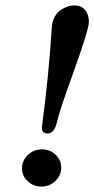

<svg xmlns="http://www.w3.org/2000/svg" viewBox="-20 -685 351 715"><path d="M255.9 -665Q282.2 -665 296.6 -648.2Q311 -631.3 311 -603Q311 -575.7 255.4 -421.4Q199.7 -267.1 191.9 -230Q182.6 -188 157.2 -188Q136.2 -188 136.2 -208V-212.9Q162.1 -407.7 172.9 -583Q174.3 -605 183.3 -621.8Q192.4 -638.7 205.6 -647.5Q218.8 -656.2 231.4 -660.6Q244.1 -665 255.9 -665ZM62 -58.1Q62 -87.4 84 -108.2Q106 -128.9 136.2 -128.9Q166 -128.9 187 -108.9Q208 -88.9 208 -60.1Q208 -31.7 186 -11Q164.1 9.8 133.8 9.8Q105 9.8 83.5 -9.8Q62 -29.3 62 -58.1Z"/></svg>

Font: Common Serif
Style: Bold Italic
Weight: 700
Italic angle: -12°
Designer: Philipp H. Poll, Khaled Hosny
Foundry: Stefan Peev, Context Ltd.
Version: Version 1.026